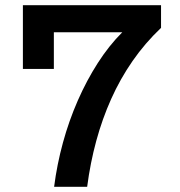

<svg xmlns="http://www.w3.org/2000/svg" viewBox="-20 -718 690 738"><path d="M188 0Q199 -86 222 -170Q245 -254 279 -331.5Q313 -409 356 -476Q399 -543 450 -594H68V-698H599V-611Q537 -552 489.5 -483.5Q442 -415 407.5 -338Q373 -261 350 -176.5Q327 -92 315 0ZM68 -698H187V-453H68Z"/></svg>

Font: Azeret Mono Medium
Style: Regular
Weight: 500
Designer: Martin Vácha
Foundry: Displaay
Version: Version 1.002